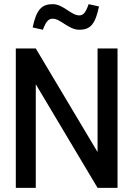

<svg xmlns="http://www.w3.org/2000/svg" viewBox="-20 -903 640 923"><path d="M56 -670V0H152V-498L449 0H545V-670H449V-172L152 -670ZM137 -771 186 -760C202 -801 213 -813 234 -813C271 -813 310 -760 361 -760C416 -760 438 -788 456 -872L406 -883C392 -842 380 -829 361 -829C322 -829 284 -883 234 -883C180 -883 155 -857 137 -771Z"/></svg>

Font: LT Wave Mono Medium
Style: Regular
Weight: 500
Designer: Daniel Lyons
Version: Version 2.5 (Glyphs App)